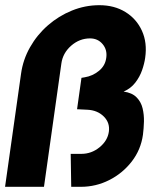

<svg xmlns="http://www.w3.org/2000/svg" viewBox="-30 -720 644 740"><path d="M-10.5 0 51 -435Q58.5 -490 85.8 -538Q113 -586 154.5 -622.2Q196 -658.5 247 -679.2Q298 -700 353 -700Q410.5 -700 453.2 -673.8Q496 -647.5 517 -601.5Q538 -555.5 529.5 -497Q526.5 -475 517.5 -449.2Q508.5 -423.5 491.2 -401.2Q474 -379 446.5 -367Q479 -362.5 496.2 -345Q513.5 -327.5 519.5 -302.8Q525.5 -278 524.8 -251.2Q524 -224.5 521 -201Q513 -143 477.8 -97.5Q442.5 -52 391 -26Q339.5 0 281.5 0H244.5L242.5 -127H283.5Q322.5 -127 353.5 -152.2Q384.5 -177.5 389.5 -212Q394.5 -246.5 370.2 -270.8Q346 -295 307.5 -297L267 -299L284 -420L296 -422Q327 -427 351.2 -446.8Q375.5 -466.5 379.5 -497Q384 -528 365.5 -550Q347 -572 317 -572Q276.5 -572 244.2 -543.8Q212 -515.5 206.5 -475L139.5 0Z"/></svg>

Font: Urbanist Black
Style: Italic
Weight: 900
Italic angle: -8°
Designer: Corey Hu
Foundry: Corey Hu
Version: Version 1.330; ttfautohint (v1.8.4.7-5d5b)